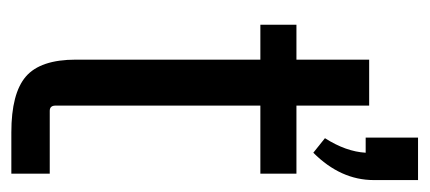

<svg xmlns="http://www.w3.org/2000/svg" viewBox="-224 -514 739 330"><g transform="rotate(90 145.0 -349.5)"><path d="M217 -609V-699H290V-623Q290 -566 243 -519L218 -539Q241 -575 243 -609ZM279 -490V-428H162V-76Q162 -66 171 -66H279V0H208Q141 0 112 -25Q83 -50 83 -111V-428H23V-490H83V-615H162V-490Z"/></g></svg>

Font: Gemunu Libre
Style: Regular
Weight: 400
Designer: Puspanada Ekanayake, Sola Matas, Pathum Egodawatta, Kosala Senevirathne
Foundry: mooniak
Version: Version 1.100